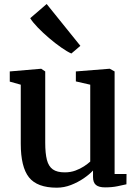

<svg xmlns="http://www.w3.org/2000/svg" viewBox="-20 -902 674 934"><path d="M491 9.5Q461 9.5 446.8 -2.2Q432.5 -14 432.5 -41V-72.5Q415 -53.5 386.8 -34.2Q358.5 -15 325 -2Q291.5 11 256 11Q161 11 121 -39.2Q81 -89.5 81 -203.5V-490L27.5 -505V-554.5L179.5 -567.5H180.5L200 -554.5V-208Q200 -156 208.2 -124.2Q216.5 -92.5 237 -78Q257.5 -63.5 295 -63.5Q323 -63.5 346.8 -72.2Q370.5 -81 388.8 -93Q407 -105 419 -116V-490L349 -506V-554.5L512 -567.5H514L537.5 -554.5V-55.5H595.5L595 -5.5Q577.5 -1.5 551.2 4Q525 9.5 491 9.5ZM326.5 -642Q307 -650.5 278 -670.8Q249 -691 218.5 -717Q188 -743 163.2 -768.8Q138.5 -794.5 127 -813.5L207 -882.5L371 -679L327.5 -642Z"/></svg>

Font: Merriweather SemiBold
Style: Regular
Weight: 600
Version: Version 2.100